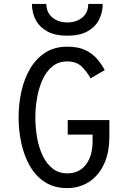

<svg xmlns="http://www.w3.org/2000/svg" viewBox="-20 -951 656 983"><path d="M324.2 12Q258.1 12 210.8 -18.2Q163.4 -48.5 133.6 -100.2Q103.8 -152 89.5 -216.8Q75.2 -281.5 75.2 -350Q75.2 -420 90 -485Q104.8 -550 135.3 -601.2Q165.9 -652.4 212.9 -682.2Q260 -712 324.2 -712Q379.6 -712 416.2 -694.8Q452.9 -677.5 476.4 -649.9Q500 -622.4 516.2 -592L443.5 -550Q425 -584.4 398 -610.4Q371 -636.5 324.2 -636.5Q279.2 -636.5 248 -610.8Q216.8 -585 197.6 -542.7Q178.5 -500.4 169.8 -449.9Q161 -399.4 161 -350Q161 -295 170.4 -243.6Q179.9 -192.1 199.7 -151.6Q219.5 -111 250.5 -87.2Q281.5 -63.5 324.2 -63.5Q385.4 -63.5 419.7 -108.2Q454 -153 454 -226.5V-261.8H326.8V-336.2H540V-254.2Q540 -167.6 511.3 -108.3Q482.6 -49 433.8 -18.5Q385 12 324.2 12ZM324.5 -768.2Q261.8 -768.2 221.8 -790.4Q181.9 -812.5 162.7 -849.4Q143.5 -886.4 143.5 -931H217.5Q217.5 -886.8 248.1 -861.5Q278.6 -836.2 324.5 -836.2Q371.2 -836.2 401.5 -861.5Q431.8 -886.8 431.8 -931H505.8Q505.8 -886.4 486.7 -849.4Q467.6 -812.5 427.6 -790.4Q387.6 -768.2 324.5 -768.2Z"/></svg>

Font: Overpass Mono Light
Style: Regular
Weight: 300
Monospace: yes
Designer: Delve Withrington, Dave Bailey
Foundry: Delve Fonts LLC
Version: Version 4.000